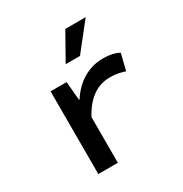

<svg xmlns="http://www.w3.org/2000/svg" viewBox="-170 -859 939 987"><g transform="rotate(-30 299.5 -365.5)"><path d="M130 0H246V-271C296 -366 362 -401 429 -401C466 -401 486 -396 518 -386L542 -483C513 -497 487 -503 447 -503C362 -503 288 -459 238 -380H235L225 -491H130ZM477 -731H356L267 -573H352Z"/></g></svg>

Font: Source Code Pro Semibold
Style: Regular
Weight: 600
Monospace: yes
Designer: Paul D. Hunt
Foundry: Adobe Systems Incorporated
Version: Version 1.017;PS 1.000;hotconv 1.0.70;makeotf.lib2.5.5900